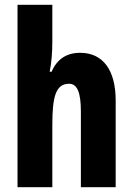

<svg xmlns="http://www.w3.org/2000/svg" viewBox="-20 -780 554 800"><path d="M198 -605V-760H53V0H198V-258C198 -377 212 -431 268 -431C302 -431 317 -394 317 -316V0H462V-361C462 -488 409 -560 314 -560C257 -560 217 -533 195 -481H187C195 -521 198 -563 198 -605Z"/></svg>

Font: Noto Sans Georgian ExtraCondensed ExtraBold
Style: Regular
Weight: 800
Width: 2
Designer: Monotype Design Team, Akaki Razmadze
Foundry: Google LLC
Version: Version 2.005